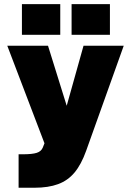

<svg xmlns="http://www.w3.org/2000/svg" viewBox="-20 -720 650 924"><path d="M324.5 -700H509V-552.5H324.5ZM85.5 -700H270V-552.5H85.5ZM69.5 22.5H89.5Q135 22.5 156.8 15.5Q178.5 8.5 186 -10L194 -30.5L15 -500H211L301 -211L382 -500H575.5L394.5 6Q371 71.5 338.8 110.2Q306.5 149 259.5 166.2Q212.5 183.5 146 183.5H69.5Z"/></svg>

Font: Overused Grotesk Black
Style: Regular
Weight: 900
Version: Version 0.004